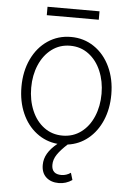

<svg xmlns="http://www.w3.org/2000/svg" viewBox="-59 -725 672 977"><g transform="rotate(5 276.5 -236.5)"><path d="M456.1 -263.7Q456.1 -327.1 433.8 -379.6Q411.6 -432.1 370.8 -462.6Q330.1 -493.2 276.4 -493.2Q222.7 -493.2 181.9 -462.4Q141.1 -431.6 118.9 -379.4Q96.7 -327.1 96.7 -263.7Q96.7 -199.7 118.9 -147.2Q141.1 -94.7 181.9 -64.5Q222.7 -34.2 276.4 -34.2Q330.1 -34.2 370.8 -64.5Q411.6 -94.7 433.8 -147.2Q456.1 -199.7 456.1 -263.7ZM189.5 123Q189.5 91.8 205.6 64.2Q221.7 36.6 254.9 9.8Q194.3 3.9 147 -32.5Q99.6 -68.8 73.2 -128.9Q46.9 -189 46.9 -263.7Q46.9 -342.8 76.4 -405.3Q106 -467.8 158.2 -502.9Q210.4 -538.1 276.4 -538.1Q342.3 -538.1 394.5 -502.9Q446.8 -467.8 476.3 -405.3Q505.9 -342.8 505.9 -263.7Q505.9 -190.9 480.7 -131.8Q455.6 -72.8 410.4 -35.9Q365.2 1 306.6 8.8Q272.9 39.6 255.6 65.2Q238.3 90.8 238.3 118.2Q238.3 166 288.1 166Q313.5 166 335.9 150.4L346.7 186.5Q315.4 208 278.3 208Q238.3 208 213.9 185.8Q189.5 163.6 189.5 123ZM409.2 -637.7H143.6V-680.7H409.2Z"/></g></svg>

Font: Pretendard JP ExtraLight
Style: Regular
Weight: 200
Designer: Base glyphs from Inter by Rasmus Andersson; Hangeul glyphs from Noto Sans CJK(Source Han Sans) by Jang Soo-young and Kan
Foundry: Kil Hyung-jin
Version: Version 1.309